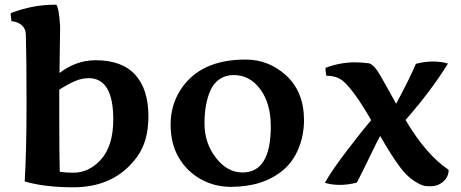

<svg xmlns="http://www.w3.org/2000/svg" viewBox="-20 -776 1959 816"><path d="M231.9 -395V-269.5Q231.9 -127 233.9 -45.9Q257.8 -42 292 -42Q356 -42 406.2 -94.7Q461.4 -153.3 461.4 -268.6Q461.4 -443.8 356.9 -443.8Q329.1 -443.8 300.8 -432.1Q272.5 -420.4 231.9 -395ZM234.9 -671.9 235.4 -655.3Q235.4 -641.6 234.9 -615.2Q234.4 -588.9 233.9 -546.4Q233.4 -503.9 232.9 -465.8Q303.7 -520 386.2 -520Q499 -520 554.9 -458Q610.8 -396 610.8 -281.2Q610.8 -175.3 562.5 -109.4Q468.3 20 292 20Q168.9 20 85 -4.9Q92.8 -134.3 92.8 -336.4Q92.8 -538.6 89.8 -630.9Q88.4 -655.3 71.8 -669.4Q55.2 -683.6 28.8 -686Q25.4 -710 25.4 -713.1Q25.4 -716.3 25.9 -720.2Q118.2 -755.9 210.4 -755.9Q214.8 -755.9 219.2 -755.9Q230.5 -741.7 234.9 -671.9Z M1272 -265.6Q1272 -201.7 1249 -145.5Q1226.1 -89.4 1184.1 -53.7Q1099.6 18.1 960.9 18.1Q891.6 18.1 833 -14.6Q774.4 -47.4 739.7 -106.2Q705.1 -165 705.1 -246.8Q705.1 -328.6 747.1 -394Q829.6 -522.9 1023.9 -522.9Q1121.6 -522.9 1195.3 -456.1Q1272 -386.2 1272 -265.6ZM1010.7 -43Q1130.9 -43 1130.9 -238.8Q1130.9 -335.9 1086.4 -396.5Q1042 -457 973.1 -457Q938.5 -457 913.1 -439.5Q887.7 -421.9 874.5 -392.1Q849.1 -335 849.1 -251.5Q849.1 -168 897.5 -105.5Q945.8 -43 1010.7 -43Z M1366.7 -454.1Q1363.3 -477.5 1363.3 -479.5Q1363.3 -483.9 1363.8 -487.8Q1425.8 -511.2 1490.2 -511.2Q1512.7 -511.2 1549.8 -506.8Q1561 -502 1570.8 -491.7Q1580.6 -481.4 1594.5 -458.3Q1608.4 -435.1 1663.6 -335Q1722.2 -444.3 1747.6 -504.9Q1785.2 -514.6 1819.8 -514.6Q1854.5 -514.6 1883.8 -505.9Q1812 -389.6 1703.6 -266.1Q1789.6 -119.6 1886.7 -54.2Q1886.7 -24.4 1864 -4.4Q1841.3 15.6 1809.1 15.6Q1804.7 15.6 1790.8 14.9Q1776.9 14.2 1753.7 1.2Q1730.5 -11.7 1711.4 -30Q1692.4 -48.3 1670.4 -79.1Q1637.2 -125.5 1595.7 -198.2Q1585 -179.7 1552 -111.1Q1519 -42.5 1496.6 0Q1459 9.8 1424.6 9.8Q1390.1 9.8 1360.8 1Q1389.2 -50.8 1457.3 -139.6Q1525.4 -228.5 1557.6 -265.1Q1485.8 -390.1 1437.5 -432.1Q1410.2 -454.1 1366.7 -454.1Z"/></svg>

Font: Marko One
Style: Regular
Weight: 400
Designer: Zhenya Spizhovyi
Foundry: Cyreal
Version: Version 1.003